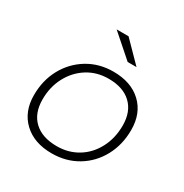

<svg xmlns="http://www.w3.org/2000/svg" viewBox="-157 -792 884 921"><g transform="rotate(30 285.0 -331.5)"><path d="M41 -196Q41 -278 76.5 -343Q112 -408 174.5 -446Q237 -484 316 -484Q414 -484 471.5 -430Q529 -376 529 -284Q529 -202 493.5 -136.5Q458 -71 395.5 -33.5Q333 4 254 4Q156 4 98.5 -50.5Q41 -105 41 -196ZM483 -282Q483 -358 438.5 -400.5Q394 -443 313 -443Q248 -443 197 -411Q146 -379 116.5 -323.5Q87 -268 87 -199Q87 -122 132 -80Q177 -38 258 -38Q322 -38 373 -69Q424 -100 453.5 -156Q483 -212 483 -282ZM227 -667H293L400 -558H351Z"/></g></svg>

Font: Montserrat Ace
Style: Light Italic
Weight: 300
Italic angle: -11.3°
Designer: Julieta Ulanovsky
Foundry: Julieta Ulanovsky
Version: Version 1